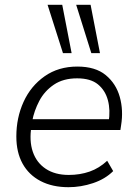

<svg xmlns="http://www.w3.org/2000/svg" viewBox="-20 -771 568 799"><path d="M265 8Q198 8 149 -17.5Q100 -43 74 -90Q48 -137 48 -203Q48 -281 78 -347Q108 -413 165.5 -453.5Q223 -494 302 -494Q377 -494 420 -458.5Q463 -423 478.5 -367.5Q494 -312 484 -250L481 -230H93L100 -275H451L432 -262Q440 -313 429 -354Q418 -395 387.5 -420Q357 -445 301 -445Q243 -445 204 -418.5Q165 -392 143.5 -351Q122 -310 114 -267L111 -246Q101 -185 116.5 -139.5Q132 -94 170.5 -68.5Q209 -43 266 -43Q313 -43 353 -57Q393 -71 426 -102L451 -59Q418 -26 367.5 -9Q317 8 265 8ZM360 -550 297 -751H357L396 -550ZM242 -550 178 -751H239L278 -550Z"/></svg>

Font: Nunito Sans 12pt Light
Style: Italic
Weight: 300
Italic angle: -9°
Designer: Vernon Adams
Foundry: Vernon Adams
Version: Version 3.101;gftools[0.9.27]